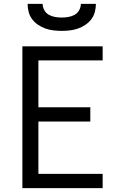

<svg xmlns="http://www.w3.org/2000/svg" viewBox="-20 -975 640 995"><path d="M96 0V-735H512V-662H179V-419H448V-345H179V-74H512V0ZM300 -815Q279 -815 257.5 -817.5Q236 -820 216 -827Q196 -834 178 -846Q160 -858 147 -875Q134 -892 128.5 -913Q123 -934 123 -955H201Q201 -938 209.5 -922.5Q218 -907 233 -898.5Q248 -890 265.5 -887Q283 -884 300 -884Q317 -884 334.5 -887Q352 -890 367 -898.5Q382 -907 390.5 -922.5Q399 -938 399 -955H477Q477 -934 471.5 -913Q466 -892 453 -875Q440 -858 422 -846Q404 -834 384 -827Q364 -820 342.5 -817.5Q321 -815 300 -815Z"/></svg>

Font: Iosevka Fixed Extended
Style: Regular
Weight: 400
Width: 7
Monospace: yes
Designer: Belleve Invis
Foundry: Belleve Invis
Version: Version 24.1.1; ttfautohint (v1.8.4)